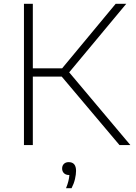

<svg xmlns="http://www.w3.org/2000/svg" viewBox="-20 -760 710 1006"><path d="M105.5 0V-740H152V-402H305.5L586 -740H641.5L342.5 -381L663 0H606L303.5 -358.5H152V0ZM326 226Q334.5 205 338.5 188.2Q342.5 171.5 343.5 157H342Q325 157 315.2 147.5Q305.5 138 305.5 123Q305.5 108 314.8 98.8Q324 89.5 340 89.5Q378.5 89.5 378.5 135.5Q378.5 154 372.8 178.5Q367 203 355 226Z"/></svg>

Font: Encode Sans Exp XLt
Style: Regular
Weight: 200
Width: 7
Designer: Multiple Designers
Foundry: Impallari Type
Version: Version 3.002; ttfautohint (v1.8.3) -l 8 -r 50 -G 200 -x 14 